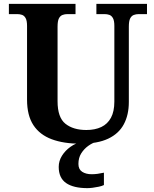

<svg xmlns="http://www.w3.org/2000/svg" viewBox="-20 -734 797 994"><path d="M397.1 10Q310.2 10 248.1 -13Q186 -36 153 -86Q120 -136 120 -218V-600Q120 -626.9 112.8 -639.9Q105.7 -652.9 94.2 -657Q82.7 -661 69 -661H26V-714H371V-661H329Q315.3 -661 303.5 -656.5Q291.7 -652 284.8 -638.4Q278 -624.9 278 -596V-210Q278 -126 318.5 -93.5Q359 -61 427 -61Q472 -61 504.5 -76.5Q537 -92 554.5 -124.5Q572 -157 572 -208V-600Q572 -626.9 564.8 -639.9Q557.7 -652.9 546.2 -657Q534.7 -661 521 -661H479V-714H741V-661H698Q684.3 -661 672.5 -656.5Q660.7 -652 653.8 -638.4Q647 -624.9 647 -596V-206Q647 -139.2 621 -90.6Q595 -42 540 -16Q485 10 397.1 10ZM433 240Q360 240 322 213.5Q284 187 284 130Q284 99 301 72Q318 45 345 26Q372 7 402 0H479Q458 6 436.5 21.5Q415 37 400.5 60Q386 83 386 115Q386 142.8 405.5 155.4Q425 168 455 168Q469 168 484.5 166Q500 164 518 160V224Q508 229 492 232.5Q476 236 460 238Q444 240 433 240Z"/></svg>

Font: Noto Serif Armenian
Style: Regular
Weight: 400
Designer: Monotype Design Team
Foundry: Monotype Imaging Inc.
Version: Version 2.007